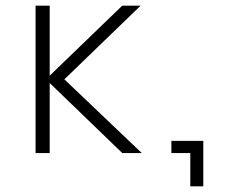

<svg xmlns="http://www.w3.org/2000/svg" viewBox="-20 -542 845 680"><path d="M413 0H482L208 -261L478 -522H413L156 -274V-522H106V0H156V-248ZM654 118H700V-43H587V0H654Z"/></svg>

Font: Chess Sans Light
Style: Regular
Weight: 300
Designer: Wolf Bōese
Foundry: Wolf Bōese
Version: Version 7.223;Glyphs 3.3 (3306)